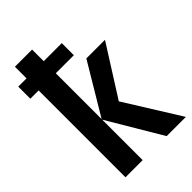

<svg xmlns="http://www.w3.org/2000/svg" viewBox="-227 -847 933 933"><g transform="rotate(-45 240.0 -380.0)"><path d="M180 -760V-680H304V-597H180V-282L336 -543H464L300 -284L477 0H345L180 -278V0H62V-597H5V-680H62V-760Z"/></g></svg>

Font: Noto Sans Disp Cond SemBd
Style: Regular
Weight: 600
Width: 3
Designer: Monotype Design Team
Foundry: Monotype Imaging Inc.
Version: Version 2.000;GOOG;noto-source:20170915:90ef993387c0; ttfaut